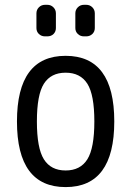

<svg xmlns="http://www.w3.org/2000/svg" viewBox="-20 -760 540 790"><path d="M339.4 -415.5Q310.5 -460.9 250 -460.9Q189.5 -460.9 160.6 -415.5Q131.8 -370.1 131.8 -260.3Q131.8 -150.4 160.6 -104.5Q189.5 -58.6 250 -58.6Q310.5 -58.6 339.4 -104.5Q368.2 -150.4 368.2 -260.3Q368.2 -370.1 339.4 -415.5ZM450.2 -260.3Q450.2 9.8 250 9.8Q49.8 9.8 49.8 -260.3Q49.8 -530.3 250 -530.3Q450.2 -530.3 450.2 -260.3ZM325.2 -740.2H335Q349.6 -740.2 359.9 -730Q370.1 -719.7 370.1 -705.1V-644.5Q370.1 -629.9 359.9 -620.1Q349.6 -610.4 335 -610.4H325.2Q310.5 -610.4 300.3 -620.1Q290 -629.9 290 -644.5V-705.1Q290 -719.7 300.3 -730Q310.5 -740.2 325.2 -740.2ZM165 -740.2H174.8Q189.5 -740.2 199.7 -730Q210 -719.7 210 -705.1V-644.5Q210 -629.9 200.2 -620.1Q190.4 -610.4 174.8 -610.4H165Q150.4 -610.4 140.1 -620.1Q129.9 -629.9 129.9 -644.5V-705.1Q129.9 -719.7 140.1 -730Q150.4 -740.2 165 -740.2Z"/></svg>

Font: Rounded-L Mgen+ 2m regular
Style: Regular
Weight: 400
Designer: [Source Han Sans]
Ryoko NISHIZUKA  (kana & ideographs); Paul D. Hunt (Latin, Greek & Cyrillic); Wenlong ZHANG  (bopomofo
Version: Version 1.059.20150602